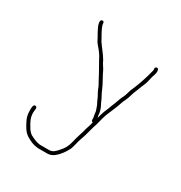

<svg xmlns="http://www.w3.org/2000/svg" viewBox="-156 -628 826 876"><g transform="rotate(30 257.0 -190.0)"><path d="M318 -107V-100C318 -94.7 320.7 -91.7 326 -91L322 -75C319.3 -67 316.7 -58.7 314 -50C307.3 -20.8 298.4 -2.5 292 28C285.1 57.4 276.2 72.9 259 92C248.3 103.9 236.8 118 217 118H168C146.1 115.3 131.5 107.3 115 99C103.9 91.6 94.7 79.3 89 68C78.5 51.2 68 32.4 68 6C68 -5.8 75.4 -24.5 62 -26C49 -27.4 50 -5.7 50 6C50 27.9 54.5 43.4 63 59C73.5 80 85.6 102.1 106 114C124.3 125 141.3 133.4 167 136H217C232.1 136 244.6 130.3 254 122C273.3 107 288.7 84.7 300 62C305.6 49.6 311.9 15.7 317 3C328.8 -26.4 334.9 -62.5 346 -93C351.7 -113.7 358.5 -145 367 -162C372.7 -173.5 376.8 -187.6 383 -200C391 -217.6 395.8 -239.9 405 -256C412.7 -271.3 417.3 -294.4 424 -310C430.8 -323.6 434.5 -339 441 -352C448.1 -366.3 453.4 -387.9 457 -406C460.5 -416.6 465 -427.3 465 -439L464 -445C464 -457.4 446 -455.6 446 -444L447 -438C447 -434.7 446.3 -431.3 445 -428C435.1 -388.4 422.9 -351.7 408 -317C400.2 -303.4 396.2 -278.4 389 -264C382.9 -253.3 378.8 -241.2 374 -228C369.9 -214.4 361.7 -198.5 358 -186C348.8 -165.4 342.7 -149.2 336 -124C335.3 -122.7 335 -121.3 335 -120C334.3 -121.3 334 -122.7 334 -124C332.7 -126.7 332 -130 332 -134C332 -139.3 331 -145.7 329 -153L324 -168C320.5 -176.2 313.8 -186.5 311 -195C304.1 -211.1 295.9 -222.8 289 -240C277.8 -267.9 259 -296 247 -323C239.7 -336.2 231.3 -345.8 225 -361C210.1 -386.5 191.7 -406.4 176 -430C165.5 -451.1 149 -474.4 142 -499C141 -508.2 141.3 -517.2 131 -515.5C116.6 -513.1 125.5 -487 130 -478L136 -466C138 -461.3 142 -454 148 -444C157.9 -425.4 160.5 -418.1 173 -404C186.4 -388.7 199 -372.7 208 -353C222.4 -326.2 235.2 -306.6 249 -279C255.8 -265.5 267.6 -247.7 272 -233C278.5 -216.6 288.6 -204.1 294 -188L301 -174C303.7 -170 305.3 -166 306 -162C308 -156.1 314 -143.1 314 -134C314 -123.8 318 -117.8 318 -107Z"/></g></svg>

Font: HoneyBee
Style: BLn
Weight: 100
Foundry: Cannot Into Space Fonts
Version: Version 0.89